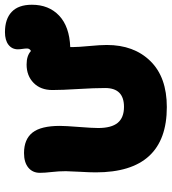

<svg xmlns="http://www.w3.org/2000/svg" viewBox="22 -774 712 797"><g transform="rotate(-90 378.5 -376.0)"><path d="M332 -40Q61 -40 61 -335Q61 -359.9 63.5 -402.6Q65.9 -445.3 65.9 -459Q65.9 -488.8 62.5 -517.6Q59.1 -546.4 59.1 -566.9Q59.1 -597.2 80.8 -615Q102.5 -632.8 141.1 -632.8Q198.2 -632.8 226.1 -597.7Q253.9 -562.5 253.9 -483.9Q253.9 -460.9 249.5 -404.8Q245.1 -348.6 245.1 -325.2Q245.1 -270 266.6 -243.9Q288.1 -217.8 333 -217.8Q411.1 -217.8 411.1 -295.9Q411.1 -340.8 407 -407.7Q402.8 -474.6 402.8 -515.1Q402.8 -564 432.4 -593Q461.9 -622.1 508.8 -622.1Q545.4 -622.1 564.9 -604Q575.2 -609.4 575.2 -620.1Q575.2 -627.9 573.5 -639.2Q571.8 -650.4 571.8 -658.2Q571.8 -682.6 590.6 -697.3Q609.4 -711.9 643.1 -711.9Q697.8 -711.9 727.3 -683.8Q756.8 -655.8 756.8 -600.1Q756.8 -529.8 711.7 -487.1Q666.5 -444.3 581.1 -440.9V-430.2Q581.1 -408.2 585.4 -362.3Q589.8 -316.4 589.8 -289.1Q589.8 -176.3 522.9 -108.2Q456.1 -40 332 -40Z"/></g></svg>

Font: Shantell Sans Irregular
Style: Regular
Weight: 800
Designer: Stephen Nixon, Anya Danilova, Shantell Martin
Foundry: Arrow Type
Version: Version 1.006;[9816181b4]